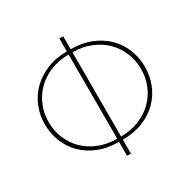

<svg xmlns="http://www.w3.org/2000/svg" viewBox="-179 -934 1156 1165"><g transform="rotate(-30 398.5 -351.0)"><path d="M412 -60Q483.5 -60.5 540.8 -84Q598 -107.5 638.2 -147.8Q678.5 -188 700.2 -241.2Q722 -294.5 722 -354.5Q722 -414.5 700.2 -468Q678.5 -521.5 638.2 -561.8Q598 -602 540.8 -625.8Q483.5 -649.5 412 -650ZM385 -650Q313.5 -649.5 256.2 -625.8Q199 -602 158.8 -561.8Q118.5 -521.5 96.8 -468Q75 -414.5 75 -354.5Q75 -294.5 96.8 -241.2Q118.5 -188 158.8 -147.8Q199 -107.5 256.2 -84Q313.5 -60.5 385 -60ZM412 -671.5Q492 -671.5 554.5 -645.8Q617 -620 660.2 -576.8Q703.5 -533.5 726.2 -476Q749 -418.5 749 -354.5Q749 -290.5 726.2 -233Q703.5 -175.5 660.2 -132.2Q617 -89 554.5 -63.5Q492 -38 412 -38V59.5H385V-38Q305 -38 242.5 -63.5Q180 -89 136.8 -132.2Q93.5 -175.5 70.8 -233Q48 -290.5 48 -354.5Q48 -418.5 71.2 -476Q94.5 -533.5 138.2 -576.8Q182 -620 244.5 -645.8Q307 -671.5 385 -671.5V-762.5H412Z"/></g></svg>

Font: Lato ExtraLight
Style: Regular
Weight: 275
Designer: Lukasz Dziedzic with Adam Twardoch and Botio Nikoltchev
Foundry: tyPoland Lukasz Dziedzic
Version: Version 2.015; 2015-08-06; http://www.latofonts.com/